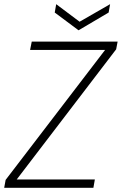

<svg xmlns="http://www.w3.org/2000/svg" viewBox="-23 -899 583 919"><path d="M-3 0 4 -38 480 -660H121L129 -700H540L533 -663L57 -40H431L424 0ZM504 -879 497 -839 353 -754 239 -839 246 -879 358 -795Z"/></svg>

Font: DM Sans 20pt ExtraLight
Style: Italic
Weight: 250
Italic angle: -10°
Version: Version 4.004;gftools[0.9.30]